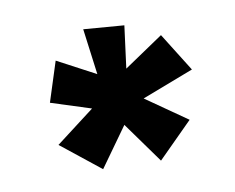

<svg xmlns="http://www.w3.org/2000/svg" viewBox="-53 -876 639 521"><g transform="rotate(-10 266.5 -616.0)"><path d="M410.6 -757.8 477.1 -651.4 334.5 -596.7 447.3 -518.1 351.6 -422.4 270.5 -535.2 192.9 -426.8 85 -512.7 191.9 -594.2 82 -629.4 117.2 -739.3 222.2 -683.6 205.6 -810.1 317.4 -801.3 302.2 -684.6Z"/></g></svg>

Font: Lapsus Pro (theguybrush.com)
Style: Bold
Weight: 700
Designer: Jose Roses
Version: Version 1.00 February 9, 2018, initial release